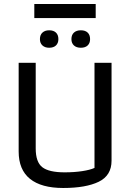

<svg xmlns="http://www.w3.org/2000/svg" viewBox="-20 -929 649 957"><path d="M151 -909H457V-839H151ZM179 -734Q179 -755 191.5 -766.5Q204 -778 225 -778Q247 -778 259 -766.5Q271 -755 271 -734Q271 -714 259 -702.5Q247 -691 225 -691Q204 -691 191.5 -702.5Q179 -714 179 -734ZM336 -734Q336 -755 348.5 -766.5Q361 -778 383 -778Q405 -778 417 -766.5Q429 -755 429 -734Q429 -714 417 -702.5Q405 -691 383 -691Q361 -691 348.5 -702.5Q336 -714 336 -734ZM73 -174V-616H158V-189Q158 -121 191 -95.5Q224 -70 302 -70Q350 -70 389.5 -76Q429 -82 451 -92V-616H536V-128Q536 -54 472 -23Q408 8 295 8Q186 8 129.5 -37.5Q73 -83 73 -174Z"/></svg>

Font: Athiti Medium
Style: Regular
Weight: 500
Designer: CadsonDemak Team
Foundry: CadsonDemak
Version: Version 1.032